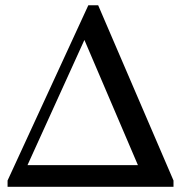

<svg xmlns="http://www.w3.org/2000/svg" viewBox="-20 -723 701 743"><path d="M651.4 0H9.3V-24.4L321.8 -702.6H359.9L651.4 -24.4ZM513.7 -84 306.6 -568.4 86.4 -84Z"/></svg>

Font: UniBurma_GGSerif
Style: Book
Weight: 400
Designer: Victor San Kho Lin (for Burmese only and related typography optimization with it)
Foundry: http://www.unimm.org
Version: 2.0